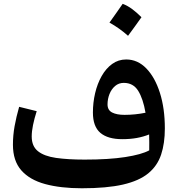

<svg xmlns="http://www.w3.org/2000/svg" viewBox="-20 -986 938 1014"><path d="M768.1 -191.9Q768.6 -210.9 768.3 -234.6Q768.1 -258.3 767.6 -275.9Q737.3 -263.7 702.1 -257.3Q667 -251 626 -251Q549.3 -251 510 -284.4Q470.7 -317.9 470.7 -391.6Q470.7 -444.3 482.4 -494.1Q494.1 -543.9 516.8 -584.2Q539.6 -624.5 572.3 -648.2Q605 -671.9 646.5 -671.9Q707 -671.9 752.9 -624.5Q798.8 -577.1 824.7 -495.1Q850.6 -413.1 850.6 -308.1Q850.6 -228.5 830.8 -169.2Q811 -109.9 762.7 -70.3Q714.4 -30.8 629.2 -11.2Q543.9 8.3 412.6 8.3Q300.3 8.3 218.5 -13.9Q136.7 -36.1 92.5 -86.4Q48.3 -136.7 48.3 -221.7Q48.3 -271 57.1 -319.8Q65.9 -368.7 81.1 -421.9L173.8 -398.9Q161.1 -358.9 154.3 -325.4Q147.5 -292 147.5 -265.1Q147.5 -213.9 180.4 -187.5Q213.4 -161.1 275.9 -152.1Q338.4 -143.1 426.8 -143.1Q555.2 -143.1 641.4 -156.5Q727.5 -169.9 768.1 -191.9ZM748.5 -390.6Q735.8 -464.8 709.7 -506.6Q683.6 -548.3 633.8 -548.3Q607.4 -548.3 588.1 -532Q568.8 -515.6 558.3 -489.5Q547.9 -463.4 547.9 -434.6Q547.9 -404.3 572.3 -391.8Q596.7 -379.4 637.7 -379.4Q693.8 -379.4 748.5 -390.6ZM627.9 -965.8Q653.8 -956.1 678.5 -937.7Q703.1 -919.4 727.1 -895Q710 -871.1 692.4 -846.4Q674.8 -821.8 656.2 -796.9Q612.3 -836.4 558.1 -866.7Q576.2 -892.1 593.5 -916.5Q610.8 -940.9 627.9 -965.8Z"/></svg>

Font: Pinar-FD SemiBold
Style: Regular
Weight: 600
Designer: Amin Abedi
Version: Version 2.000